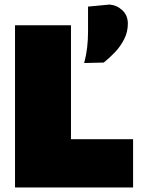

<svg xmlns="http://www.w3.org/2000/svg" viewBox="-20 -824 629 844"><path d="M46 0V-713H292V-212H565V0ZM350 -547Q359 -580 363 -614.5Q367 -649 367 -684V-795L462 -804Q494.5 -801 518.2 -778.5Q542 -756 542 -720Q542 -682.5 525.2 -650.5Q508.5 -618.5 484 -593Q459.5 -567.5 436 -549Z"/></svg>

Font: Commissioner Black
Style: Regular
Weight: 900
Designer: Kostas Bartsokas
Foundry: Kostas Bartsokas
Version: Version 1.000; ttfautohint (v1.8.3)